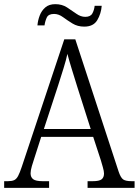

<svg xmlns="http://www.w3.org/2000/svg" viewBox="-21 -903 667 923"><path d="M-1 0V-32H17Q36 -32 47 -37Q58 -42 66 -57Q74 -72 84 -102L288 -714H341L549 -79Q559 -49 571 -40.5Q583 -32 612 -32H626V0H400V-32H425Q456 -32 467.5 -41Q479 -50 479 -69Q479 -80 473.5 -99Q468 -118 464 -132L427 -245H177L143 -139Q138 -125 132 -104Q126 -83 126 -70Q126 -51 138.5 -41.5Q151 -32 184 -32H215V0ZM190 -283H415L351 -484Q337 -529 324 -571Q311 -613 303 -644Q297 -615 284.5 -575Q272 -535 259 -494ZM384 -775Q352 -775 327.5 -790Q303 -805 282 -820.5Q261 -836 239 -836Q212 -836 204 -819Q196 -802 193 -781H159Q161 -805 170 -828.5Q179 -852 197 -867.5Q215 -883 245 -883Q277 -883 301 -867.5Q325 -852 346 -837Q367 -822 389 -822Q414 -822 423 -838.5Q432 -855 434 -875H468Q465 -837 446.5 -806Q428 -775 384 -775Z"/></svg>

Font: Noto Serif Ethiopic SemiCondensed Light
Style: Regular
Weight: 300
Width: 4
Designer: Monotype Design Team
Foundry: Monotype Imaging Inc.
Version: Version 2.102; ttfautohint (v1.8.4.7-5d5b)